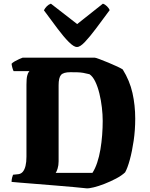

<svg xmlns="http://www.w3.org/2000/svg" viewBox="-20 -1022 814 1045"><path d="M451 3Q426 0 380 -4Q334 -8 280 -12.5Q226 -17 175 -21Q124 -25 88 -28Q52 -31 43 -32Q43 -44 46 -55.5Q49 -67 51 -71L80 -74Q95 -76 104.5 -87.5Q114 -99 119 -119.5Q124 -140 124 -169V-561Q124 -594 128 -609.5Q132 -625 136.5 -630Q141 -635 140 -635H54Q51 -640 47.5 -652.5Q44 -665 43 -675Q48 -681 60 -688Q72 -695 84.5 -700.5Q97 -706 103 -708H496Q501 -708 522 -700Q543 -692 570 -681Q597 -670 619 -659.5Q641 -649 648 -644Q686 -583 701 -516Q716 -449 716 -376Q716 -314 707.5 -256Q699 -198 686.5 -152.5Q674 -107 661 -84Q642 -66 611.5 -50Q581 -34 549 -21.5Q517 -9 490.5 -2.5Q464 4 451 3ZM283 -81H483Q498 -104 509 -137Q520 -170 526.5 -208.5Q533 -247 536 -287Q539 -327 539 -364Q539 -398 534.5 -437Q530 -476 521 -513Q512 -550 498.5 -578Q485 -606 467 -618Q448 -623 433 -625.5Q418 -628 401.5 -628.5Q385 -629 363 -629Q325 -629 312 -614Q299 -599 299 -558V-144Q299 -122 293.5 -104.5Q288 -87 283 -81ZM399 -766Q382 -766 354.5 -793.5Q327 -821 292.5 -867Q258 -913 219 -966Q225 -978 235 -988Q245 -998 257 -1002L400 -891L540 -1002Q552 -998 562.5 -987.5Q573 -977 577 -967Q538 -914 503.5 -868Q469 -822 442.5 -794Q416 -766 399 -766Z"/></svg>

Font: Texturina Medium 12pt Black
Style: Regular
Weight: 900
Version: Version 1.002